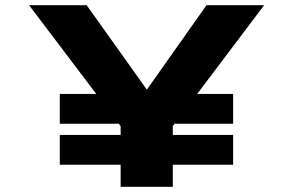

<svg xmlns="http://www.w3.org/2000/svg" viewBox="-20 -720 1140 740"><path d="M210.5 -85V-200H445V-233.5L438 -243H210.5V-358H351L92 -700H314L546 -374.5L776 -700H998L740 -358H878.5V-243H653L646 -233.5V-200H878.5V-85H646V0H445V-85Z"/></svg>

Font: Trispace Expanded ExtraBold
Style: Regular
Weight: 800
Width: 7
Designer: Tyler Finck
Foundry: Etcetera Type Company
Version: Version 1.210; ttfautohint (v1.8.3)